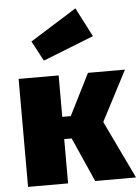

<svg xmlns="http://www.w3.org/2000/svg" viewBox="-58 -901 692 946"><g transform="rotate(-5 288.0 -428.0)"><path d="M351 -856 121 -712 174 -613 425 -712ZM568 -534H385L282 -329H240V-534H42V0H240V-219H277L374 0H576L439 -286Z"/></g></svg>

Font: Fira Sans Heavy
Style: Regular
Weight: 900
Designer: bBox Type GmbH & Carrois Corporate GbR & Edenspiekermann AG
Foundry: bBox Type GmbH & Carrois Corporate GbR & Edenspiekermann AG
Version: Version 4.300;PS 004.300;hotconv 1.0.88;makeotf.lib2.5.64775